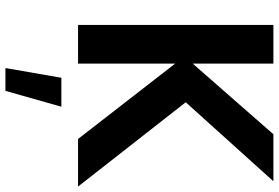

<svg xmlns="http://www.w3.org/2000/svg" viewBox="-176 -566 1003 690"><g transform="rotate(90 325.0 -220.5)"><path d="M208 -702H69V0H208V-349L479 0H650L347 -387L631 -702H462L208 -412ZM363 60H259L224 261H306Z"/></g></svg>

Font: Geom SemiBold
Style: Bold
Weight: 600
Version: Version 1.102